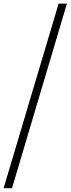

<svg xmlns="http://www.w3.org/2000/svg" viewBox="-76 -780 383 1040"><path d="M-56.5 239.5 241.5 -760.5H286.5L-11 239.5Z"/></svg>

Font: Newsreader 60pt SemiBold
Style: Italic
Weight: 600
Italic angle: -17°
Designer: Hugues Gentile
Foundry: Production Type
Version: Version 1.003